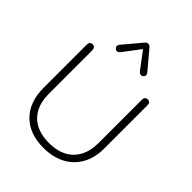

<svg xmlns="http://www.w3.org/2000/svg" viewBox="-268 -1122 1279 1279"><g transform="rotate(45 372.0 -482.5)"><path d="M86 -275V-678Q86 -710 112 -710Q139 -710 139 -678V-272Q139 -160 199.5 -99.5Q260 -39 372 -39Q482 -39 543.5 -100.5Q605 -162 605 -272V-678Q605 -710 632 -710Q658 -710 658 -678V-275Q658 -188 623 -124Q588 -60 522.5 -25Q457 10 368 10Q236 10 161 -65.5Q86 -141 86 -275ZM234 -815Q234 -826 241 -834L347 -960Q358 -975 372 -975Q385 -975 397 -960L503 -834Q510 -826 510 -816Q510 -805 499 -797Q493 -792 485 -792Q472 -792 460 -808L372 -925L284 -808Q270 -791 258 -791Q252 -791 245 -796Q234 -804 234 -815Z"/></g></svg>

Font: Kodchasan ExtraLight
Style: Regular
Weight: 275
Version: Version 1.000; ttfautohint (v1.6)